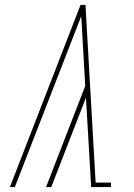

<svg xmlns="http://www.w3.org/2000/svg" viewBox="-20 -755 540 775"><path d="M20 0 305 -735H325L366 -18H428V0H348L327 -361L187 0H166L324 -408L308 -690L40 0Z"/></svg>

Font: Iosevka Curly Slab ThObl
Style: Regular
Weight: 100
Italic angle: -9°
Monospace: yes
Designer: Belleve Invis
Foundry: Belleve Invis
Version: Version 11.0.0; ttfautohint (v1.8.3)